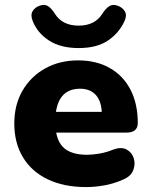

<svg xmlns="http://www.w3.org/2000/svg" viewBox="-20 -748 613 779"><path d="M299 -553Q226 -553 179 -583.5Q132 -614 113 -662Q103 -686 112 -702Q121 -718 141 -725Q161 -732 175 -723Q189 -714 203 -692Q233 -644 299 -644Q365 -644 395 -692Q409 -714 423.5 -723Q438 -732 457 -725Q477 -718 486.5 -702Q496 -686 485 -662Q463 -614 418 -583.5Q373 -553 299 -553ZM329 11Q239 11 173.5 -20.5Q108 -52 73 -110Q38 -168 38 -247Q38 -323 71.5 -380.5Q105 -438 163.5 -470.5Q222 -503 297 -503Q371 -503 425.5 -472Q480 -441 509.5 -384Q539 -327 539 -249Q539 -210 493 -210H208Q217 -162 248 -141Q279 -120 334 -120Q355 -120 384 -125Q413 -130 439 -141Q472 -153 493.5 -141.5Q515 -130 522.5 -106.5Q530 -83 521 -58.5Q512 -34 483 -21Q449 -5 409 3Q369 11 329 11ZM207 -294H393Q390 -341 367 -364.5Q344 -388 305 -388Q221 -388 207 -294Z"/></svg>

Font: Chiron GoRound TC H
Style: Regular
Weight: 900
Designer: Ryoko NISHIZUKA 西塚涼子 (kana, bopomofo & ideographs); Paul D. Hunt (Latin, Greek & Cyrillic); Sandoll Communications 산돌커뮤니
Foundry: Adobe
Version: Version 1.000;hotconv 1.1.1;makeotfexe 2.6.0